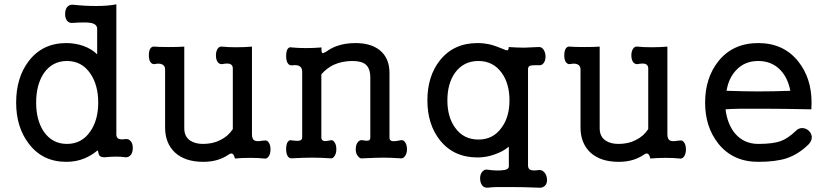

<svg xmlns="http://www.w3.org/2000/svg" viewBox="-20 -741 3881 900"><path d="M435.5 -605.5V-486.3Q410.2 -511.7 369.1 -526.4Q331.1 -539.1 291 -539.1Q178.7 -539.1 114.3 -454.1Q55.7 -377 55.7 -259.8Q55.7 -145.5 114.3 -68.4Q178.7 17.6 291 17.6Q337.9 17.6 377 1Q407.2 -11.7 432.6 -32.2Q436.5 -37.1 438.5 -35.2Q439.5 -34.2 440.4 -28.3Q442.4 -16.6 446.3 -11.7Q454.1 -2.9 471.7 -3.9Q500 -6.8 524.4 -6.8Q548.8 -6.8 567.4 -3.9Q583 -2 593.8 -15.6Q602.5 -28.3 602.5 -46.9Q602.5 -66.4 593.8 -78.1Q583 -91.8 567.4 -88.9Q544.9 -85.9 535.2 -90.8Q525.4 -96.7 525.4 -110.4V-720.7Q485.4 -712.9 430.7 -712.9Q377 -712.9 322.3 -718.8Q304.7 -720.7 293.9 -707Q285.2 -694.3 285.2 -674.8Q285.2 -656.2 293.9 -644.5Q304.7 -630.9 322.3 -633.8Q383.8 -637.7 405.3 -633.8Q435.5 -627.9 435.5 -605.5ZM293.9 -455.1Q363.3 -455.1 403.3 -396.5Q440.4 -342.8 440.4 -259.8Q440.4 -178.7 403.3 -125Q363.3 -66.4 293.9 -66.4Q224.6 -66.4 184.6 -125Q149.4 -178.7 149.4 -259.8Q149.4 -342.8 184.6 -396.5Q224.6 -455.1 293.9 -455.1Z M753.9 -415V-142.6Q753.9 -71.3 798.8 -27.3Q846.7 17.6 932.6 17.6Q971.7 17.6 1002 7.8Q1027.3 0 1053.7 -17.6Q1064.5 -24.4 1070.3 -19.5Q1077.1 -15.6 1081.1 2Q1115.2 -1 1153.3 -1Q1191.4 -1 1217.8 2Q1231.4 4.9 1240.2 -8.8Q1248 -21.5 1248 -41Q1248 -60.5 1240.2 -72.3Q1231.4 -85.9 1217.8 -82H1212.9Q1186.5 -77.1 1176.8 -81.1Q1161.1 -85.9 1161.1 -110.4V-522.5Q1127 -519.5 1086.9 -519.5Q1046.9 -519.5 1021.5 -522.5Q1006.8 -524.4 999 -510.7Q992.2 -499 992.2 -481.4Q992.2 -463.9 999 -452.1Q1006.8 -439.5 1021.5 -440.4Q1045.9 -445.3 1057.6 -441.4Q1071.3 -436.5 1071.3 -420.9V-135.7Q1048.8 -101.6 1011.7 -84Q977.5 -66.4 931.6 -66.4Q896.5 -66.4 873 -81.1Q843.8 -99.6 843.8 -139.6V-522.5Q815.4 -520.5 771.5 -520.5Q724.6 -520.5 704.1 -522.5Q691.4 -524.4 683.6 -511.7Q677.7 -500 677.7 -481.4Q677.7 -463.9 683.6 -452.1Q691.4 -439.5 704.1 -440.4Q726.6 -445.3 739.3 -439.5Q753.9 -433.6 753.9 -415Z M1396.5 -404.3V-95.7Q1396.5 -84 1380.9 -81.1Q1369.1 -80.1 1347.7 -83Q1335 -86.9 1327.1 -73.2Q1321.3 -61.5 1321.3 -43Q1321.3 -23.4 1327.1 -11.7Q1335 2.9 1347.7 1Q1405.3 -2 1445.3 -2Q1486.3 -2 1527.3 1Q1541 3.9 1548.8 -10.7Q1556.6 -22.5 1556.6 -42Q1556.6 -61.5 1548.8 -73.2Q1541 -86.9 1527.3 -83Q1509.8 -78.1 1499 -80.1Q1486.3 -83 1486.3 -95.7V-392.6Q1511.7 -421.9 1544.9 -437.5Q1584 -455.1 1631.8 -455.1Q1674.8 -455.1 1694.3 -438.5Q1715.8 -419.9 1715.8 -377V-95.7Q1715.8 -84 1706.1 -82Q1700.2 -80.1 1683.6 -83Q1666 -87.9 1656.2 -73.2Q1647.5 -61.5 1647.5 -41Q1647.5 -21.5 1657.2 -9.8Q1667 4.9 1683.6 1Q1749 -2 1779.3 -2Q1810.5 -2 1854.5 1Q1870.1 3.9 1878.9 -9.8Q1887.7 -22.5 1887.7 -42Q1887.7 -61.5 1878.9 -74.2Q1870.1 -87.9 1854.5 -83Q1827.1 -77.1 1816.4 -80.1Q1805.7 -83 1805.7 -95.7V-399.4Q1805.7 -469.7 1758.8 -506.8Q1716.8 -539.1 1646.5 -539.1Q1595.7 -539.1 1556.6 -524.4Q1532.2 -515.6 1507.8 -498L1504.9 -497.1Q1495.1 -490.2 1491.2 -492.2Q1485.4 -496.1 1487.3 -518.6Q1450.2 -515.6 1413.1 -515.6Q1378.9 -515.6 1347.7 -518.6Q1335 -522.5 1327.1 -509.8Q1321.3 -498 1321.3 -478.5Q1321.3 -460 1327.1 -447.3Q1335 -433.6 1347.7 -434.6Q1369.1 -437.5 1380.9 -432.6Q1396.5 -425.8 1396.5 -404.3Z M2455.1 34.2V-415Q2454.1 -429.7 2466.8 -433.6Q2475.6 -435.5 2502.9 -435.5Q2518.6 -432.6 2528.3 -445.3Q2537.1 -457 2537.1 -475.6Q2537.1 -494.1 2528.3 -507.8Q2518.6 -522.5 2502.9 -520.5Q2469.7 -518.6 2437.5 -517.6Q2406.2 -517.6 2364.3 -520.5Q2365.2 -505.9 2357.4 -504.9Q2352.5 -504.9 2332 -513.7Q2305.7 -524.4 2286.1 -530.3Q2252.9 -539.1 2218.8 -539.1Q2106.4 -539.1 2042 -458Q1983.4 -383.8 1983.4 -270.5Q1983.4 -158.2 2042 -84Q2106.4 -2.9 2218.8 -2.9Q2258.8 -2.9 2296.9 -16.6Q2337.9 -30.3 2365.2 -53.7V39.1Q2365.2 55.7 2329.1 57.6Q2303.7 59.6 2267.6 54.7Q2251 50.8 2240.2 64.5Q2230.5 76.2 2230.5 94.7Q2230.5 114.3 2239.3 127Q2249 140.6 2267.6 138.7Q2293 134.8 2367.2 135.7Q2440.4 135.7 2502 138.7Q2524.4 141.6 2536.1 127.9Q2545.9 116.2 2543.9 96.7Q2542 78.1 2531.2 66.4Q2518.6 52.7 2502 56.6Q2477.5 59.6 2467.8 55.7Q2455.1 51.8 2455.1 34.2ZM2222.7 -455.1Q2291 -455.1 2331.1 -400.4Q2368.2 -349.6 2368.2 -270.5Q2368.2 -192.4 2331.1 -142.6Q2292 -86.9 2222.7 -86.9Q2152.3 -86.9 2113.3 -142.6Q2077.1 -192.4 2077.1 -270.5Q2077.1 -349.6 2113.3 -400.4Q2153.3 -455.1 2222.7 -455.1Z M2701.2 -415V-142.6Q2701.2 -71.3 2746.1 -27.3Q2793.9 17.6 2879.9 17.6Q2918.9 17.6 2949.2 7.8Q2974.6 0 3001 -17.6Q3011.7 -24.4 3017.6 -19.5Q3024.4 -15.6 3028.3 2Q3062.5 -1 3100.6 -1Q3138.7 -1 3165 2Q3178.7 4.9 3187.5 -8.8Q3195.3 -21.5 3195.3 -41Q3195.3 -60.5 3187.5 -72.3Q3178.7 -85.9 3165 -82H3160.2Q3133.8 -77.1 3124 -81.1Q3108.4 -85.9 3108.4 -110.4V-522.5Q3074.2 -519.5 3034.2 -519.5Q2994.1 -519.5 2968.8 -522.5Q2954.1 -524.4 2946.3 -510.7Q2939.5 -499 2939.5 -481.4Q2939.5 -463.9 2946.3 -452.1Q2954.1 -439.5 2968.8 -440.4Q2993.2 -445.3 3004.9 -441.4Q3018.6 -436.5 3018.6 -420.9V-135.7Q2996.1 -101.6 2959 -84Q2924.8 -66.4 2878.9 -66.4Q2843.8 -66.4 2820.3 -81.1Q2791 -99.6 2791 -139.6V-522.5Q2762.7 -520.5 2718.8 -520.5Q2671.9 -520.5 2651.4 -522.5Q2638.7 -524.4 2630.9 -511.7Q2625 -500 2625 -481.4Q2625 -463.9 2630.9 -452.1Q2638.7 -439.5 2651.4 -440.4Q2673.8 -445.3 2686.5 -439.5Q2701.2 -433.6 2701.2 -415Z M3534.2 -539.1Q3415 -539.1 3346.7 -453.1Q3285.2 -375 3285.2 -259.8Q3285.2 -146.5 3346.7 -68.4Q3415 17.6 3534.2 17.6Q3616.2 17.6 3667 1Q3722.7 -17.6 3770.5 -64.5Q3786.1 -81.1 3785.2 -99.6Q3784.2 -115.2 3771.5 -127.9Q3758.8 -139.6 3742.2 -140.6Q3723.6 -141.6 3710 -127Q3672.9 -91.8 3640.6 -80.1Q3604.5 -66.4 3534.2 -66.4Q3466.8 -66.4 3424.8 -116.2Q3389.6 -159.2 3380.9 -228.5Q3419.9 -232.4 3556.6 -231.4Q3641.6 -231.4 3783.2 -228.5L3784.2 -259.8Q3784.2 -375 3721.7 -453.1Q3653.3 -539.1 3534.2 -539.1ZM3534.2 -455.1Q3598.6 -455.1 3639.6 -411.1Q3673.8 -374 3684.6 -315.4Q3609.4 -312.5 3535.2 -312.5Q3470.7 -312.5 3385.7 -315.4Q3395.5 -375 3430.7 -412.1Q3470.7 -455.1 3534.2 -455.1Z"/></svg>

Font: Gungsuh
Style: Regular
Weight: 400
Version: Version 2.21